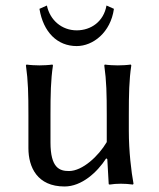

<svg xmlns="http://www.w3.org/2000/svg" viewBox="-20 -666 577 696"><path d="M365 -92 369 -89 374 0C374 2 375 3 378 3C391 1 403 0 418 0C430 0 449 1 462 3L464 0C456 -43 447 -117 447 -192V-249C447 -324 448 -376 456 -429L454 -432C442 -430 419 -429 407 -429C395 -429 372 -430 360 -432L358 -429C366 -372 367 -325 367 -249V-151C337 -100 279 -46 230 -46C196 -46 163 -57 163 -150V-249C163 -324 164 -376 172 -429L170 -432C158 -430 135 -429 123 -429C111 -429 88 -430 76 -432L74 -429C82 -372 83 -325 83 -249V-129C83 -60 115 10 214 10C276 10 332 -41 365 -92ZM150 -646 123 -634C137 -549 188 -499 258 -499C317 -499 381 -548 393 -634L366 -646C356 -588 310 -556 258 -556C204 -556 161 -593 150 -646Z"/></svg>

Font: Libertinus Sans
Style: Regular
Weight: 400
Designer: Philipp H. Poll, Khaled Hosny
Foundry: Caleb Maclennan
Version: Version 7.050;RELEASE